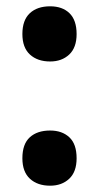

<svg xmlns="http://www.w3.org/2000/svg" viewBox="-20 -577 315 609"><path d="M51 -469Q51 -513 74.5 -535Q98 -557 139 -557Q178 -557 200.5 -535Q223 -513 223 -469Q223 -426 199.5 -404Q176 -382 139 -382Q99 -382 75 -404Q51 -426 51 -469ZM51 -75Q51 -120 74.5 -141.5Q98 -163 139 -163Q177 -163 200 -141.5Q223 -120 223 -75Q223 -32 199.5 -10Q176 12 139 12Q99 12 75 -10Q51 -32 51 -75Z"/></svg>

Font: Noto Sans Condensed ExtraBold
Style: Regular
Weight: 800
Width: 3
Designer: Monotype Design Team
Foundry: Monotype Imaging Inc.
Version: Version 2.013; ttfautohint (v1.8.4.7-5d5b)